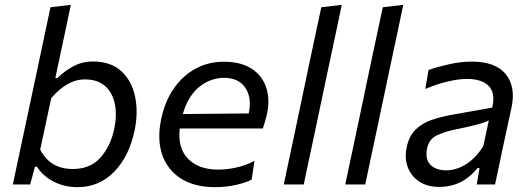

<svg xmlns="http://www.w3.org/2000/svg" viewBox="-20 -762 2190 793"><path d="M299.5 11Q247 11 202.8 -11.2Q158.5 -33.5 132.5 -73.5H124.5L104.5 0H33Q44.5 -55 55.5 -106.2Q66.5 -157.5 79.5 -218.5L138 -493.5Q151 -556 163.8 -615.2Q176.5 -674.5 188.5 -732L272.5 -742Q260 -681.5 247 -620.5Q234 -559.5 220 -494L208.5 -439.5H217Q243.5 -466.5 280.8 -487.2Q318 -508 364 -508Q437.5 -508 480.8 -468.2Q524 -428.5 537.8 -363.5Q551.5 -298.5 536 -223.5Q513.5 -116 451.5 -52.5Q389.5 11 299.5 11ZM280.5 -64Q353.5 -64 395.2 -111.5Q437 -159 452 -230.5Q463.5 -285.5 454.5 -331.8Q445.5 -378 414.8 -406Q384 -434 330.5 -434Q292.5 -434 257.8 -413.8Q223 -393.5 191.5 -356.5L146 -144Q168 -102.5 201.5 -83.2Q235 -64 280.5 -64Z M867.5 11Q784 11 728 -24.2Q672 -59.5 650 -123Q628 -186.5 646 -271.5Q661 -343 697.5 -396Q734 -449 787 -478Q840 -507 904.5 -507Q975.5 -507 1020 -477.8Q1064.5 -448.5 1080.2 -398.5Q1096 -348.5 1081.5 -286Q1078.5 -272.5 1074 -258Q1069.5 -243.5 1065.5 -231.5H722.5Q713 -152 756.2 -106.8Q799.5 -61.5 882 -61.5Q918.5 -61.5 958.8 -70.8Q999 -80 1031 -98L1019.5 -20.5Q1001 -9.5 958.8 0.8Q916.5 11 867.5 11ZM905 -440.5Q850.5 -440.5 804 -404Q757.5 -367.5 735 -291L1007 -293.5L1007.5 -295Q1021 -357.5 993.5 -399Q966 -440.5 905 -440.5Z M1152 0Q1163.5 -55 1174.5 -106.5Q1185.5 -158 1198.5 -219L1256 -493Q1269.5 -555.5 1282 -615Q1294.5 -674.5 1307 -732L1391.5 -742Q1379 -681.5 1366 -620.5Q1353 -559.5 1339 -494L1281 -219Q1267.5 -156.5 1256.8 -105.8Q1246 -55 1234.5 0Z M1406 0Q1417.5 -55 1428.5 -106.5Q1439.5 -158 1452.5 -219L1510 -493Q1523.5 -555.5 1536 -615Q1548.5 -674.5 1561 -732L1645.5 -742Q1633 -681.5 1620 -620.5Q1607 -559.5 1593 -494L1535 -219Q1521.5 -156.5 1510.8 -105.8Q1500 -55 1488.5 0Z M1794.5 10Q1745 10 1711.5 -12.2Q1678 -34.5 1664 -72Q1650 -109.5 1660 -155Q1670 -201.5 1697.2 -227.5Q1724.5 -253.5 1762.2 -266.5Q1800 -279.5 1841.5 -287L2013 -317.5Q2027 -377.5 1998.5 -406.8Q1970 -436 1909 -436Q1875 -436 1831.5 -426Q1788 -416 1736.5 -394.5L1750 -473Q1784 -485 1832.8 -496.2Q1881.5 -507.5 1929 -507.5Q2027.5 -507.5 2069.2 -455.2Q2111 -403 2092.5 -317Q2087.5 -294.5 2081.8 -268.2Q2076 -242 2069.5 -210.5L2056.5 -150.5Q2049.5 -117.5 2041.8 -80.5Q2034 -43.5 2024.5 0H1949L1960.5 -68H1952.5Q1889.5 10 1794.5 10ZM1823 -58.5Q1862.5 -58.5 1902.5 -82.2Q1942.5 -106 1976 -158L1999 -264.5Q1990 -260 1976 -255.2Q1962 -250.5 1935.5 -243.8Q1909 -237 1862 -227.5Q1817.5 -218.5 1784.8 -203.2Q1752 -188 1744 -149Q1735 -104 1758 -81.2Q1781 -58.5 1823 -58.5Z"/></svg>

Font: Commissioner
Style: Italic
Weight: 400
Italic angle: -12°
Designer: Kostas Bartsokas
Foundry: Kostas Bartsokas
Version: Version 1.000; ttfautohint (v1.8.3)